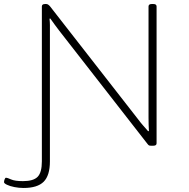

<svg xmlns="http://www.w3.org/2000/svg" viewBox="-68 -722 938 954"><path d="M49 212Q26 212 3.5 207.5Q-19 203 -33.5 196Q-48 189 -48 183Q-48 177 -45 169Q-42 161 -38 161Q-32 161 -13 169.5Q6 178 46 178Q98 178 119 156.5Q140 135 140 80V-690Q140 -702 156 -702H162Q171 -702 181 -690L620 -127Q631 -112 643.5 -98Q656 -84 668 -70L672 -71Q671 -88 670.5 -102.5Q670 -117 670 -138V-690Q670 -702 686 -702H694Q710 -702 710 -690V-10Q710 2 694 2H682Q676 2 672.5 0.5Q669 -1 664 -8L226 -570Q214 -585 203.5 -600Q193 -615 182 -630L178 -629Q180 -612 180 -597.5Q180 -583 180 -561V80Q180 150 149 181Q118 212 49 212Z"/></svg>

Font: Asap Expanded Thin
Style: Regular
Weight: 100
Width: 7
Designer: Pablo Cosgaya
Foundry: Omnibus-Type
Version: Version 3.001; ttfautohint (v1.8.4.7-5d5b)